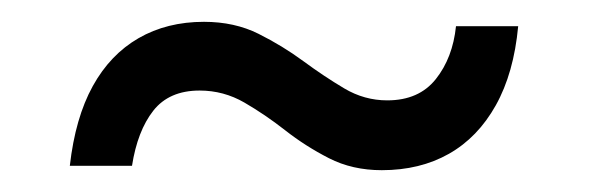

<svg xmlns="http://www.w3.org/2000/svg" viewBox="-20 -409 540 176"><path d="M330 -253Q303 -253 281.5 -264Q260 -275 241.5 -289.5Q223 -304 204 -315Q185 -326 163 -326Q135 -326 120.5 -307.5Q106 -289 101 -257H44Q49 -301 65 -330Q81 -359 107 -374Q133 -389 167 -389Q195 -389 217 -378Q239 -367 258 -353Q277 -339 295.5 -328Q314 -317 335 -317Q364 -317 379.5 -336.5Q395 -356 398 -385H455Q451 -342 434.5 -312.5Q418 -283 391.5 -268Q365 -253 330 -253Z"/></svg>

Font: DM Sans 9pt Light
Style: Regular
Weight: 300
Version: Version 4.004;gftools[0.9.30]